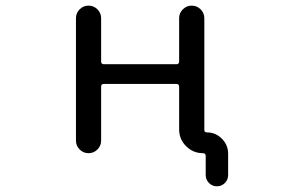

<svg xmlns="http://www.w3.org/2000/svg" viewBox="-20 -567 1040 685"><path d="M350.6 -267.6Q340.8 -267.6 340.8 -257.8V-65.4Q340.8 -46.9 327.6 -33.7Q314.5 -20.5 295.9 -20.5Q277.3 -20.5 264.2 -33.7Q251 -46.9 251 -65.4V-502Q251 -520.5 264.2 -533.7Q277.3 -546.9 295.9 -546.9Q314.5 -546.9 327.6 -533.7Q340.8 -520.5 340.8 -502V-347.7Q340.8 -337.9 350.6 -337.9H609.4Q619.1 -337.9 619.1 -347.7V-502Q619.1 -520.5 632.3 -533.7Q645.5 -546.9 664.1 -546.9Q682.6 -546.9 695.8 -533.7Q709 -520.5 709 -502V-103.5Q709 -94.7 717.8 -94.7Q749 -94.7 771.5 -72.3Q793.9 -49.8 793.9 -18.6V57.6Q793.9 74.2 782.2 85.9Q770.5 97.7 753.9 97.7Q737.3 97.7 725.6 85.9Q713.9 74.2 713.9 57.6V-10.7Q713.9 -20.5 704.1 -20.5Q668.9 -20.5 644 -45.4Q619.1 -70.3 619.1 -105.5V-257.8Q619.1 -267.6 609.4 -267.6Z"/></svg>

Font: Rounded-X Mgen+ 1mn regular
Style: Regular
Weight: 400
Designer: [Source Han Sans]
Ryoko NISHIZUKA  (kana & ideographs); Paul D. Hunt (Latin, Greek & Cyrillic); Wenlong ZHANG  (bopomofo
Version: Version 1.059.20150602